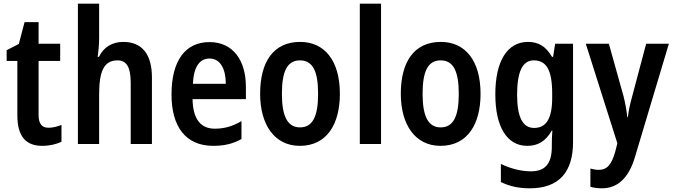

<svg xmlns="http://www.w3.org/2000/svg" viewBox="-20 -780 3645 1040"><path d="M243 -88C206 -88 189 -111 189 -157V-450H306V-543H189V-660H113L82 -542L16 -508V-450H74V-155C74 -39 122 10 209 10C248 10 286 1 313 -12V-103C288 -94 265 -88 243 -88Z M517 -575V-760H402V0H517V-268C517 -393 542 -453 617 -453C666 -453 688 -415 688 -332V0H803V-360C803 -487 749 -553 647 -553C589 -553 541 -525 516 -472H509C513 -498 517 -539 517 -575Z M1115 -552C984 -552 909 -452 909 -268C909 -96 984 10 1135 10C1194 10 1242 -1 1288 -27V-124C1238 -95 1195 -83 1143 -83C1066 -83 1025 -136 1023 -243H1312V-309C1312 -455 1241 -552 1115 -552ZM1115 -463C1174 -463 1203 -406 1203 -326H1025C1029 -421 1063 -463 1115 -463Z M1821 -272C1821 -454 1736 -553 1606 -553C1461 -553 1389 -445 1389 -272C1389 -106 1466 10 1604 10C1751 10 1821 -108 1821 -272ZM1507 -272C1507 -394 1536 -453 1605 -453C1674 -453 1703 -394 1703 -272C1703 -150 1674 -90 1605 -90C1537 -90 1507 -151 1507 -272Z M2044 0V-760H1929V0Z M2583 -272C2583 -454 2498 -553 2368 -553C2223 -553 2151 -445 2151 -272C2151 -106 2228 10 2366 10C2513 10 2583 -108 2583 -272ZM2269 -272C2269 -394 2298 -453 2367 -453C2436 -453 2465 -394 2465 -272C2465 -150 2436 -90 2367 -90C2299 -90 2269 -151 2269 -272Z M2840 -553C2728 -553 2663 -450 2663 -269C2663 -93 2726 10 2836 10C2891 10 2934 -12 2969 -73H2972C2970 -50 2969 -20 2969 3V15C2969 110 2930 148 2856 148C2806 148 2749 135 2693 108V206C2742 230 2792 240 2850 240C3009 240 3084 151 3084 -11V-543H2987L2976 -472H2970C2936 -531 2894 -553 2840 -553ZM2871 -453C2939 -453 2971 -402 2971 -272V-250C2971 -135 2937 -87 2873 -87C2811 -87 2781 -146 2781 -267C2781 -391 2810 -453 2871 -453Z M3153 -543 3324 -4 3313 40C3293 111 3269 140 3223 140C3208 140 3191 137 3178 133V232C3196 237 3217 240 3241 240C3319 240 3383 191 3418 75L3603 -543H3480L3404 -257C3392 -214 3385 -180 3381 -145H3378C3374 -183 3367 -220 3358 -257L3278 -543Z"/></svg>

Font: Noto Sans Telugu Condensed SemiBold
Style: Regular
Weight: 600
Width: 3
Designer: Jelle Bosma - Monotype Design Team
Foundry: Monotype Imaging Inc.
Version: Version 2.005